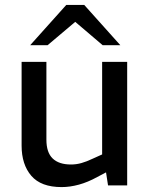

<svg xmlns="http://www.w3.org/2000/svg" viewBox="-20 -755 613 782"><path d="M231 7Q147 7 107.5 -39Q68 -85 68 -162V-503H169V-186Q169 -134 194.5 -109.5Q220 -85 269 -85Q291 -85 312 -91Q333 -97 356 -108L396 -126V-503H498V0H420L408 -78L429 -62L376 -34Q338 -13 301.5 -3Q265 7 231 7ZM398 -571 270 -680 250 -735H323L470 -571ZM103 -571 250 -735H323L303 -680L174 -571Z"/></svg>

Font: REM
Style: Regular
Weight: 400
Designer: Octavio Pardo
Foundry: Ashler Design
Version: Version 1.005;gftools[0.9.28]